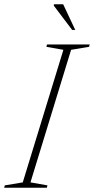

<svg xmlns="http://www.w3.org/2000/svg" viewBox="-46 -878 440 898"><path d="M250.5 -645 171 -659 174 -670H373.5L370.5 -659L286.5 -645L96.5 -25L176 -11L173 0H-26.5L-23.5 -11L60.5 -25ZM306 -738H291.5L206 -851V-858H249.5Z"/></svg>

Font: Newsreader 16pt ExtraLight
Style: Italic
Weight: 275
Italic angle: -17°
Designer: Hugues Gentile
Foundry: Production Type
Version: Version 1.003; ttfautohint (v1.8.3)